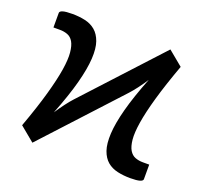

<svg xmlns="http://www.w3.org/2000/svg" viewBox="-97 -626 786 744"><g transform="rotate(20 296.0 -254.0)"><path d="M546 -465Q514.5 -378.5 496.5 -315.5Q478.5 -252.5 471.5 -208.2Q464.5 -164 467.2 -136.5Q470 -109 479.2 -93.8Q488.5 -78.5 503 -73Q517.5 -67.5 534.5 -67.5H561V-7.5Q561 -0.5 548.8 3.2Q536.5 7 509.5 7Q481.5 7 456.8 1.5Q432 -4 414.2 -19Q396.5 -34 387.2 -60.8Q378 -87.5 380.2 -130Q382.5 -172.5 398.5 -232.8Q414.5 -293 447 -375.5Q432.5 -353 418 -334Q403.5 -315 392 -302.5L106.5 7.5L46 -42.5Q77.5 -129 95.2 -192Q113 -255 120 -299.2Q127 -343.5 124.2 -371Q121.5 -398.5 112.5 -413.8Q103.5 -429 89 -434.5Q74.5 -440 57.5 -440H30.5V-500Q30.5 -507 42.8 -510.8Q55 -514.5 82 -514.5Q110 -514.5 134.8 -509Q159.5 -503.5 177.2 -488.5Q195 -473.5 204.5 -446.8Q214 -420 211.5 -377.2Q209 -334.5 193 -274.2Q177 -214 144.5 -131.5Q159 -153.5 173.5 -172.8Q188 -192 200 -205L485.5 -515Z"/></g></svg>

Font: Lato Medium
Style: Regular
Weight: 500
Designer: Lukasz Dziedzic
Foundry: tyPoland Lukasz Dziedzic
Version: Version 2.006; 2014-01-15